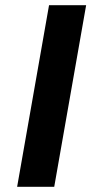

<svg xmlns="http://www.w3.org/2000/svg" viewBox="-20 -720 363 740"><path d="M169 -700H312L189 0H46Z"/></svg>

Font: Sarabun
Style: Bold Italic
Weight: 700
Italic angle: -10°
Designer: Suppakit Chalermlarp | Katatrad Co.,Ltd.
Foundry: Cadson Demak Co.,Ltd.
Version: Version 1.000; ttfautohint (v1.6)